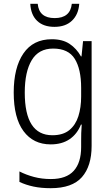

<svg xmlns="http://www.w3.org/2000/svg" viewBox="-20 -748 581 1008"><path d="M252 -542Q309 -542 345.5 -517.5Q382 -493 405 -452H408L416 -532H461V18Q461 124 410 182Q359 240 246 240Q196 240 156 231.5Q116 223 82 207V152Q117 170 158.5 181Q200 192 247 192Q328 192 367 149Q406 106 406 24V-8Q406 -28 406.5 -49.5Q407 -71 409 -94H405Q385 -44 345 -17Q305 10 246 10Q155 10 103.5 -59.5Q52 -129 52 -262Q52 -393 103 -467.5Q154 -542 252 -542ZM259 -493Q183 -493 146.5 -432Q110 -371 110 -262Q110 -38 255 -38Q311 -38 344 -65Q377 -92 391.5 -138Q406 -184 406 -241V-287Q406 -385 372.5 -439Q339 -493 259 -493ZM396 -728Q392 -672 358 -639.5Q324 -607 266 -607Q208 -607 175 -638.5Q142 -670 139 -728H178Q185 -653 267 -653Q349 -653 357 -728Z"/></svg>

Font: Noto Sans Georgian SemiCondensed Light
Style: Regular
Weight: 300
Width: 4
Designer: Monotype Design Team, Akaki Razmadze
Foundry: Google LLC
Version: Version 2.005; ttfautohint (v1.8.4.7-5d5b)